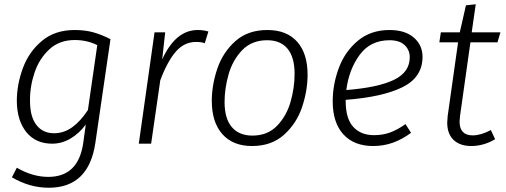

<svg xmlns="http://www.w3.org/2000/svg" viewBox="-20 -675 2376 902"><path d="M499 -491 428 -4Q397 207 209 207Q119 207 36 158L59 113Q133 156 207 156Q348 156 371 -3L383 -90Q353 -49 312 -24.5Q271 0 225 0Q148 0 104 -54Q60 -108 59 -200Q59 -278 87.5 -355Q116 -432 177 -483Q238 -534 331 -534Q380 -534 419 -523Q458 -512 499 -491ZM121 -200Q121 -127 151 -88Q181 -49 234 -49Q280 -49 319 -77Q358 -105 393 -158L437 -463Q389 -487 331 -487Q259 -487 211.5 -443Q164 -399 142 -333Q120 -267 121 -200Z M959 -527 942 -472Q926 -478 901 -478Q846 -478 806.5 -433Q767 -388 733 -298L690 0H632L706 -523H756L742 -396Q805 -534 909 -534Q936 -534 959 -527Z M975 -201Q975 -276 1001 -352.5Q1027 -429 1085.5 -481.5Q1144 -534 1236 -534Q1327 -534 1376 -479Q1425 -424 1425 -324Q1425 -250 1399.5 -173Q1374 -96 1315 -42.5Q1256 11 1164 11Q1074 11 1024.5 -45Q975 -101 975 -201ZM1364 -328Q1364 -406 1331 -446Q1298 -486 1235 -486Q1163 -486 1118 -439.5Q1073 -393 1054 -326Q1035 -259 1035 -196Q1035 -118 1069 -78Q1103 -38 1166 -38Q1237 -38 1281.5 -84Q1326 -130 1345 -196.5Q1364 -263 1364 -328Z M1604 -206V-200Q1604 -118 1639.5 -79Q1675 -40 1737 -40Q1778 -40 1812.5 -52.5Q1847 -65 1885 -92L1911 -51Q1869 -20 1825.5 -4.5Q1782 11 1733 11Q1643 11 1593 -44Q1543 -99 1543 -199Q1543 -278 1571.5 -355Q1600 -432 1660.5 -483Q1721 -534 1810 -534Q1883 -534 1924 -498.5Q1965 -463 1965 -408Q1965 -312 1871 -265.5Q1777 -219 1604 -206ZM1607 -252Q1757 -264 1831 -300Q1905 -336 1905 -406Q1905 -440 1881 -463Q1857 -486 1810 -486Q1720 -486 1669.5 -417Q1619 -348 1607 -252Z M2141 -129Q2139 -111 2139 -104Q2139 -39 2201 -39Q2239 -39 2286 -64L2306 -21Q2252 11 2194 11Q2141 11 2111 -17.5Q2081 -46 2081 -99Q2081 -109 2083 -129L2132 -476H2044L2051 -523H2140L2169 -650L2215 -655L2196 -523H2331L2317 -476H2190Z"/></svg>

Font: FiraGO Light
Style: Italic
Weight: 300
Italic angle: -8°
Designer: bBox Type GmbH
Foundry: bBox Type GmbH
Version: Version 1.001